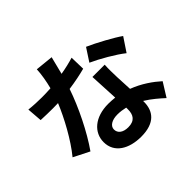

<svg xmlns="http://www.w3.org/2000/svg" viewBox="-191 -1070 1382 1382"><g transform="rotate(-45 500.0 -378.5)"><path d="M944 -546C894 -582 771 -649 700 -680L636 -582C704 -552 817 -487 874 -441ZM571 -698C532 -686 486 -675 438 -667C452 -720 464 -770 472 -802L335 -816C333 -765 322 -705 308 -650C278 -648 248 -647 219 -647C183 -647 130 -649 87 -654L96 -538C139 -536 179 -535 220 -535C237 -535 254 -535 271 -536C227 -429 149 -283 69 -186L190 -125C270 -238 355 -410 402 -549C468 -558 529 -571 574 -583ZM595 -147C595 -94 573 -55 506 -55C452 -55 421 -80 421 -117C421 -152 458 -176 515 -176C543 -176 569 -172 595 -166ZM579 -494C582 -434 587 -347 590 -273C569 -275 546 -277 523 -277C385 -277 304 -202 304 -105C304 4 401 59 524 59C665 59 715 -13 715 -105V-114C769 -81 814 -41 849 -9L915 -115C865 -160 795 -210 710 -242C707 -291 705 -339 704 -367C703 -411 701 -452 704 -494Z"/></g></svg>

Font: Noto Sans Mono CJK JP Bold
Style: Regular
Weight: 700
Designer: Ryoko NISHIZUKA (kana & ideographs); Paul D. Hunt (Latin, Greek & Cyrillic); Wenlong ZHANG (bopomofo); Sandoll Communica
Foundry: Adobe Systems Incorporated
Version: Version 1.004;PS 1.004;hotconv 1.0.82;makeotf.lib2.5.63406